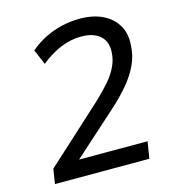

<svg xmlns="http://www.w3.org/2000/svg" viewBox="-107 -804 813 894"><g transform="rotate(-15 300.0 -357.0)"><path d="M48 0 59 -71 337 -325Q376 -362 403.5 -394Q431 -426 446 -459Q461 -492 462 -526Q465 -576 433.5 -604Q402 -632 343 -632Q293 -632 244 -612Q195 -592 147 -553L116 -626Q150 -655 189 -674.5Q228 -694 271 -704Q314 -714 358 -714Q422 -714 468 -691.5Q514 -669 537.5 -629Q561 -589 557 -535Q555 -484 534.5 -440Q514 -396 478.5 -354Q443 -312 395 -269L168 -65L167 -81H516L503 0Z"/></g></svg>

Font: Nunito Sans 10pt Medium
Style: Italic
Weight: 500
Italic angle: -9°
Designer: Vernon Adams
Foundry: Vernon Adams
Version: Version 3.101;gftools[0.9.27]